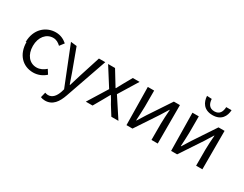

<svg xmlns="http://www.w3.org/2000/svg" viewBox="-105 -1504 3136 2466"><g transform="rotate(30 1463.5 -271.0)"><path d="M53 -259C53 -70 169 40 320 40C388 40 453 14 503 -32L462 -96C426 -63 379 -38 326 -38C221 -38 149 -125 149 -256C149 -387 224 -476 326 -476C372 -476 406 -455 439 -424L488 -488C447 -523 395 -554 320 -554C174 -554 44 -443 44 -252Z M547 -545 775 27 762 71C738 142 697 195 631 195C616 195 599 190 587 186L568 263C585 271 607 276 634 276C747 276 805 190 844 78L1059 -539H965L863 -221C847 -170 830 -112 814 -60H808C790 -111 770 -169 753 -218L636 -535Z M1096 25H1196L1272 -108C1291 -142 1309 -176 1328 -208H1333C1354 -175 1375 -140 1393 -105L1477 29H1582L1394 -258L1567 -540H1467L1396 -414C1379 -382 1362 -350 1344 -318H1339C1320 -349 1300 -380 1282 -411L1205 -537H1102L1275 -264Z M1699 25H1788L2004 -301C2025 -335 2057 -387 2079 -422H2083C2078 -347 2072 -270 2072 -210V29H2165V-541H2075L1858 -214C1837 -179 1804 -126 1781 -91H1776C1779 -164 1785 -240 1785 -299V-537H1691Z M2361 25H2450L2666 -301C2687 -335 2719 -387 2741 -422H2745C2740 -347 2734 -270 2734 -210V29H2827V-541H2737L2520 -214C2499 -179 2466 -126 2443 -91H2438C2441 -164 2447 -240 2447 -299V-537H2353ZM2407 -818C2412 -727 2459 -638 2590 -638C2721 -638 2768 -726 2772 -816H2693C2690 -749 2665 -692 2587 -692C2508 -692 2483 -748 2479 -814Z"/></g></svg>

Font: GenEiGothic-pro-Regular
Style: Regular
Weight: 400
Designer: Ryoko NISHIZUKA (kana & ideographs); Paul D. Hunt (Latin, Greek & Cyrillic); Wenlong ZHANG (bopomofo); Sandoll Communica
Foundry: Adobe Systems Incorporated; o_tamon
Version: Version 1.000.140830